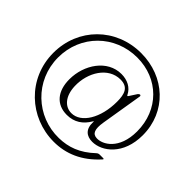

<svg xmlns="http://www.w3.org/2000/svg" viewBox="-177 -874 1163 1163"><g transform="rotate(45 405.0 -292.5)"><path d="M419.7 85.2C523.1 85.2 619.3 45.8 704.2 -48.3C709.5 -54.7 708.5 -56.5 700.3 -56.8H671.2C663 -56.5 657.7 -54.3 651.6 -49C577.1 21.3 506 45.5 425.8 47.2C236.9 51.1 77.1 -96.9 77.1 -295.1C77.1 -487.6 226.2 -633.9 416.9 -633.9C598.7 -633.9 732.6 -501.1 732.6 -316.4C732.6 -162.6 640.3 -111.5 588.8 -114.3C551.5 -115.8 539.8 -144.5 550.4 -210.2L594.1 -475.9C595.2 -482.6 593.4 -485.8 588.1 -486.9C582 -485.8 578.1 -483.3 574.2 -477.6L544.4 -431.5C539.8 -424.7 537.6 -425.1 534.1 -432.2C513.8 -473.7 471.2 -495.7 419.7 -495.7C300.1 -495.7 218.8 -375.7 218.8 -249.6C218.8 -149.5 269.9 -85.9 360.1 -85.9C424 -85.9 469.1 -117.2 499.6 -169.7C503.9 -176.8 504.6 -176.5 504.3 -168.3C501.4 -105.5 536.2 -79.5 584.5 -79.5C667.6 -79.5 773.4 -158 773.4 -324.2C773.4 -526.3 616.5 -669.7 414.8 -669.7C198.9 -669.7 36.9 -506 36.9 -294.7C36.9 -75.3 211.6 85.2 419.7 85.2ZM271.3 -243.6C267.4 -358 334.9 -468 439.3 -468C505.3 -468 519.5 -423.3 519.5 -357.6C519.5 -218 455.3 -112.9 372.5 -112.9C318.5 -112.9 274.5 -157.3 271.3 -243.6Z"/></g></svg>

Font: Margiela Serif Text
Style: Regular
Weight: 400
Designer: Andreas Faust, Stefan Endress
Version: Version 1.002;FEAKit 1.0